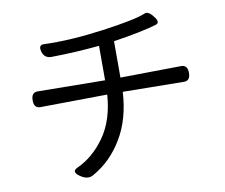

<svg xmlns="http://www.w3.org/2000/svg" viewBox="-84 -865 1168 998"><g transform="rotate(-10 500.0 -366.0)"><path d="M786 -733Q813 -699 785 -691Q709 -668 558 -645V-453L880 -457Q913 -457 913 -415Q913 -374 880 -374L557 -378Q549 -235 488 -134Q428 -33 332 21Q301 41 261 13Q222 -14 255 -30Q342 -69 404 -157Q466 -245 475 -378L121 -374Q88 -374 88 -415Q88 -457 121 -457L477 -453V-635Q358 -623 224 -621Q186 -621 176 -658Q166 -695 198 -693Q335 -688 510 -712Q686 -736 739 -759Q760 -768 786 -733Z"/></g></svg>

Font: Swei Gothic CJK TC Regular
Style: Regular
Weight: 400
Version: Version 2.129